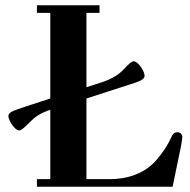

<svg xmlns="http://www.w3.org/2000/svg" viewBox="-20 -713 727 733"><path d="M12 -270C12 -253 37 -215 53 -215C62 -215 75 -228 93 -246C114 -267 132 -280 172 -294V-29H121V0H639L670 -150C674 -170 676 -184 676 -191C676 -200 668 -208 658 -208C645 -208 640 -202 635 -191C620 -158 602 -131 578 -103C532 -49 464 -29 399 -29H310V-337L474 -390C516 -403 532 -410 532 -424C532 -441 507 -479 491 -479C482 -479 472 -469 453 -449C435 -429 406 -411 369 -399L310 -380V-664H360V-693H121V-664H172V-337L71 -304C29 -290 12 -284 12 -270Z"/></svg>

Font: Monomakh Unicode
Style: Regular
Weight: 400
Version: Version 1.2